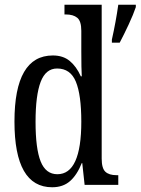

<svg xmlns="http://www.w3.org/2000/svg" viewBox="-20 -780 593 810"><path d="M41 -267Q41 -546 203 -546Q246 -546 274 -523Q302 -500 321 -458H325Q323 -489 323 -563V-650Q323 -691 306 -705Q289 -719 258 -719H252V-760H409V-111Q409 -70 424.5 -55.5Q440 -41 471 -41H479V0H337L327 -92H325Q305 -42 275.5 -16Q246 10 200 10Q41 10 41 -267ZM323 -267Q323 -380 300 -435.5Q277 -491 221 -491Q173 -491 151.5 -434.5Q130 -378 130 -266Q130 -153 151.5 -99Q173 -45 222 -45Q323 -45 323 -267ZM452 -613Q469 -689 479 -760H553V-750Q543 -720 523 -677Q503 -634 485 -600H452Z"/></svg>

Font: Noto Serif Cond
Style: Regular
Weight: 400
Width: 3
Designer: Monotype Design Team
Foundry: Monotype Imaging Inc.
Version: Version 1.001